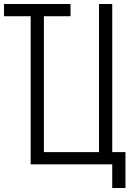

<svg xmlns="http://www.w3.org/2000/svg" viewBox="-25 -820 646 958"><path d="M128 0V-800H194V0ZM-5 -739V-800H327V-739ZM128 0V-800H194V-61H469V-800H535V0ZM535 118V0H503V-61H601V118Z"/></svg>

Font: Victor Mono Light
Style: Regular
Weight: 300
Monospace: yes
Designer: Rune Bjørnerås
Version: Version 1.561;gftools[0.9.30]